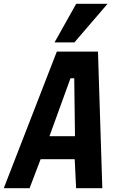

<svg xmlns="http://www.w3.org/2000/svg" viewBox="-31 -999 651 1019"><path d="M270.5 -725H489L512 0H373L365.5 -154H184.5L126 0H-11ZM367 -276 363 -583.5H343L231.5 -276ZM258.5 -774 373.5 -979H540L364 -774Z"/></svg>

Font: JuliaMono ExtraBold
Style: Italic
Weight: 800
Italic angle: -9°
Monospace: yes
Designer: cormullion
Foundry: corm
Version: Version 0.057; ttfautohint (v1.8.4)